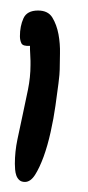

<svg xmlns="http://www.w3.org/2000/svg" viewBox="-20 -163 171 372"><path d="M8.8 154.3Q8.8 130.9 13.7 107.4Q18.6 84 23.9 59.6Q29.3 35.2 34.2 10.7Q39.1 -13.7 39.1 -37.1Q39.1 -39.1 39.1 -44.9Q39.1 -50.8 38.6 -56.6Q38.1 -62.5 38.1 -67.4Q38.1 -72.3 38.1 -74.2Q24.4 -73.2 21.5 -79.1Q18.6 -85 18.6 -92.8Q18.6 -112.3 25.4 -127.4Q32.2 -142.6 53.7 -142.6Q73.2 -142.6 81.5 -128.9Q89.8 -115.2 93.3 -96.7Q96.7 -78.1 96.2 -59.1Q95.7 -40 95.7 -28.3Q95.7 -20.5 93.3 -1.5Q90.8 17.6 87.4 42Q84 66.4 78.1 92.8Q72.3 119.1 64.5 140.6Q56.6 162.1 47.9 175.8Q39.1 189.5 28.3 189.5Q21.5 189.5 17.6 186Q13.7 182.6 11.7 177.2Q9.8 171.9 9.3 165.5Q8.8 159.2 8.8 154.3Z"/></svg>

Font: Indie Flower
Style: Regular
Weight: 400
Designer: Kimberly Geswein
Foundry: Kimberly Geswein
Version: Version 1.001 2010